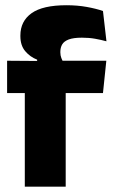

<svg xmlns="http://www.w3.org/2000/svg" viewBox="-20 -696 424 716"><path d="M228 -676.5Q268.5 -676.5 303.2 -670.2Q338 -664 364 -655L377 -542Q357 -547.5 334.5 -551.5Q312 -555.5 285.5 -555.5Q254 -555.5 236.2 -548.8Q218.5 -542 211.8 -530.2Q205 -518.5 205 -502V-501Q205 -489 208.8 -479.5Q212.5 -470 217.5 -461.5L118.5 -458V-473.5Q92.5 -483.5 74.2 -505Q56 -526.5 56 -561V-563.5Q56 -617 97.8 -646.8Q139.5 -676.5 228 -676.5ZM225 0H72.5V-426.5H225ZM364 -349H6.5V-469.5L138.5 -468.5L196.5 -469.5H376.5Z"/></svg>

Font: Anek Malayalam
Style: Bold
Weight: 700
Version: Version 1.003